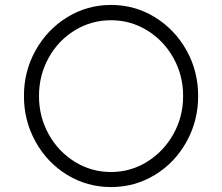

<svg xmlns="http://www.w3.org/2000/svg" viewBox="-20 -750 900 778"><path d="M722 -361Q722 -445 682.5 -515.5Q643 -586 576 -627Q509 -668 430 -668Q350 -668 283 -627Q216 -586 177 -515.5Q138 -445 138 -361Q138 -277 177 -206.5Q216 -136 283 -94.5Q350 -53 430 -53Q509 -53 576 -94.5Q643 -136 682.5 -206.5Q722 -277 722 -361ZM430 -730Q527 -730 608 -680Q689 -630 736 -545.5Q783 -461 783 -361Q783 -261 736 -176Q689 -91 608 -41.5Q527 8 430 8Q333 8 252 -41.5Q171 -91 124 -176Q77 -261 77 -361Q77 -461 124 -545.5Q171 -630 252 -680Q333 -730 430 -730Z"/></svg>

Font: SUIT Light
Style: Regular
Weight: 300
Designer: Sunn Youn; Korean Glyphs from Source Han Sans (Sandoll Communications; Soo-young Jang, Joo-yeon Kang)
Foundry: Sunn
Version: Version 1.006